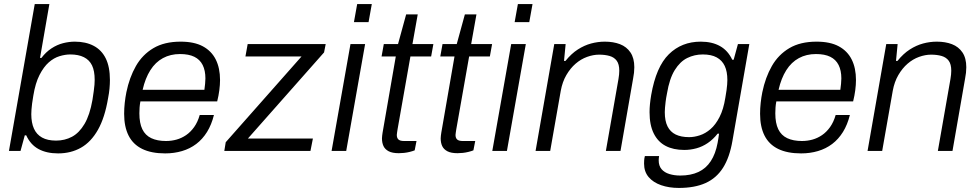

<svg xmlns="http://www.w3.org/2000/svg" viewBox="-20 -743 4819 945"><path d="M266 12Q209 12 169.5 -9.5Q130 -31 109 -77H102L81 0H24L151 -723H223L177 -458H184Q206 -487 233.5 -505Q261 -523 290.5 -530.5Q320 -538 348 -538Q402 -538 441 -517.5Q480 -497 500.5 -455.5Q521 -414 521 -349Q521 -330 519 -307.5Q517 -285 512 -260Q496 -164 462 -104Q428 -44 378.5 -16Q329 12 266 12ZM256 -51Q299 -51 334.5 -70Q370 -89 396 -133Q422 -177 435 -251Q439 -277 441.5 -295Q444 -313 445 -326Q446 -339 446 -350Q446 -394 433 -421Q420 -448 393 -461.5Q366 -475 326 -475Q301 -475 273 -466.5Q245 -458 220 -436Q195 -414 174.5 -374Q154 -334 144 -272Q140 -250 138 -233.5Q136 -217 135 -204.5Q134 -192 134 -181Q134 -139 147 -110Q160 -81 187 -66Q214 -51 256 -51Z M793 12Q725 12 680 -10Q635 -32 613 -75.5Q591 -119 591 -183Q591 -210 594 -237Q597 -264 602 -289Q617 -362 649 -418Q681 -474 735 -506Q789 -538 869 -538Q936 -538 978.5 -515Q1021 -492 1042 -450Q1063 -408 1063 -349Q1063 -326 1059.5 -299Q1056 -272 1049 -244H671Q668 -228 667 -213.5Q666 -199 666 -185Q666 -137 680.5 -107Q695 -77 724.5 -63Q754 -49 797 -49Q824 -49 849 -56Q874 -63 896 -78Q918 -93 935.5 -117.5Q953 -142 963 -177H1033Q1021 -129 999 -93.5Q977 -58 946 -34.5Q915 -11 876 0.5Q837 12 793 12ZM682 -301H986Q988 -317 989.5 -330.5Q991 -344 991 -357Q991 -396 977.5 -423Q964 -450 936.5 -463.5Q909 -477 866 -477Q819 -477 782 -457Q745 -437 720 -397.5Q695 -358 682 -301Z M1084 0 1091 -43 1464 -465H1188L1199 -526H1583L1575 -485L1200 -61H1520L1508 0Z M1722 -634 1738 -723H1810L1794 -634ZM1612 0 1705 -526H1777L1684 0Z M1943 11Q1911 11 1893 1.5Q1875 -8 1867.5 -24Q1860 -40 1860 -62Q1860 -68 1861 -75.5Q1862 -83 1863 -90L1928 -465H1858L1869 -526H1939L1979 -672H2036L2010 -526H2113L2102 -465H2000L1937 -108Q1936 -101 1934.5 -92Q1933 -83 1933 -79Q1933 -64 1941 -56.5Q1949 -49 1969 -49H2030L2021 -3Q2011 1 1997 4.5Q1983 8 1969 9.5Q1955 11 1943 11Z M2232 11Q2200 11 2182 1.5Q2164 -8 2156.5 -24Q2149 -40 2149 -62Q2149 -68 2150 -75.5Q2151 -83 2152 -90L2217 -465H2147L2158 -526H2228L2268 -672H2325L2299 -526H2402L2391 -465H2289L2226 -108Q2225 -101 2223.5 -92Q2222 -83 2222 -79Q2222 -64 2230 -56.5Q2238 -49 2258 -49H2319L2310 -3Q2300 1 2286 4.5Q2272 8 2258 9.5Q2244 11 2232 11Z M2513 -634 2529 -723H2601L2585 -634ZM2403 0 2496 -526H2568L2475 0Z M2616 0 2708 -526H2764L2756 -443H2763Q2792 -479 2824 -499.5Q2856 -520 2889.5 -529Q2923 -538 2957 -538Q2999 -538 3031.5 -525.5Q3064 -513 3083 -485Q3102 -457 3102 -412Q3102 -399 3100.5 -385Q3099 -371 3096 -356L3034 0H2962L3024 -354Q3026 -365 3027 -376Q3028 -387 3028 -395Q3028 -427 3015.5 -444Q3003 -461 2980.5 -467.5Q2958 -474 2929 -474Q2900 -474 2869.5 -463Q2839 -452 2813 -429.5Q2787 -407 2767.5 -373.5Q2748 -340 2740 -296L2688 0Z M3321 182Q3273 182 3234 168.5Q3195 155 3172.5 128.5Q3150 102 3150 62Q3150 56 3150.5 46.5Q3151 37 3154 25H3224Q3223 31 3222.5 36Q3222 41 3222 46Q3222 73 3236 89.5Q3250 106 3274.5 113.5Q3299 121 3328 121Q3380 121 3417.5 103.5Q3455 86 3478.5 50Q3502 14 3512 -40Q3514 -52 3516 -63.5Q3518 -75 3519 -85H3512Q3490 -57 3463.5 -39Q3437 -21 3407.5 -13Q3378 -5 3348 -5Q3294 -5 3256 -25Q3218 -45 3197.5 -86.5Q3177 -128 3177 -191Q3177 -210 3179 -230.5Q3181 -251 3185 -275Q3209 -414 3272 -476Q3335 -538 3429 -538Q3485 -538 3524 -516Q3563 -494 3584 -449H3591L3612 -526H3668L3585 -50Q3571 32 3538.5 83Q3506 134 3452.5 158Q3399 182 3321 182ZM3372 -68Q3397 -68 3424.5 -77Q3452 -86 3477 -107.5Q3502 -129 3521.5 -167Q3541 -205 3550 -262Q3554 -284 3556 -299.5Q3558 -315 3559 -327Q3560 -339 3560 -349Q3560 -391 3547 -418.5Q3534 -446 3507.5 -460.5Q3481 -475 3439 -475Q3398 -475 3362.5 -457.5Q3327 -440 3301 -398Q3275 -356 3263 -284Q3258 -259 3256 -241.5Q3254 -224 3253 -212.5Q3252 -201 3252 -191Q3252 -148 3265.5 -121Q3279 -94 3305.5 -81Q3332 -68 3372 -68Z M3923 12Q3855 12 3810 -10Q3765 -32 3743 -75.5Q3721 -119 3721 -183Q3721 -210 3724 -237Q3727 -264 3732 -289Q3747 -362 3779 -418Q3811 -474 3865 -506Q3919 -538 3999 -538Q4066 -538 4108.5 -515Q4151 -492 4172 -450Q4193 -408 4193 -349Q4193 -326 4189.5 -299Q4186 -272 4179 -244H3801Q3798 -228 3797 -213.5Q3796 -199 3796 -185Q3796 -137 3810.5 -107Q3825 -77 3854.5 -63Q3884 -49 3927 -49Q3954 -49 3979 -56Q4004 -63 4026 -78Q4048 -93 4065.5 -117.5Q4083 -142 4093 -177H4163Q4151 -129 4129 -93.5Q4107 -58 4076 -34.5Q4045 -11 4006 0.5Q3967 12 3923 12ZM3812 -301H4116Q4118 -317 4119.5 -330.5Q4121 -344 4121 -357Q4121 -396 4107.5 -423Q4094 -450 4066.5 -463.5Q4039 -477 3996 -477Q3949 -477 3912 -457Q3875 -437 3850 -397.5Q3825 -358 3812 -301Z M4250 0 4342 -526H4398L4390 -443H4397Q4426 -479 4458 -499.5Q4490 -520 4523.5 -529Q4557 -538 4591 -538Q4633 -538 4665.5 -525.5Q4698 -513 4717 -485Q4736 -457 4736 -412Q4736 -399 4734.5 -385Q4733 -371 4730 -356L4668 0H4596L4658 -354Q4660 -365 4661 -376Q4662 -387 4662 -395Q4662 -427 4649.5 -444Q4637 -461 4614.5 -467.5Q4592 -474 4563 -474Q4534 -474 4503.5 -463Q4473 -452 4447 -429.5Q4421 -407 4401.5 -373.5Q4382 -340 4374 -296L4322 0Z"/></svg>

Font: Archivo SemiBold Light
Style: Italic
Weight: 300
Italic angle: -10°
Version: Version 2.001